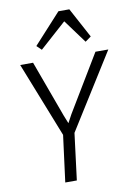

<svg xmlns="http://www.w3.org/2000/svg" viewBox="-108 -1094 808 1161"><g transform="rotate(-10 296.0 -513.5)"><path d="M196 0 233 -286 51 -747H130L257 -400L277 -350L304 -400L513 -747H592L303 -286L267 0ZM196 -815 167 -843 335 -1027H402L501 -843L465 -817L359 -961Z"/></g></svg>

Font: Merriweather Sans Light
Style: Italic
Weight: 300
Italic angle: -7.5°
Designer: Eben Sorkin
Foundry: Eben Sorkin
Version: Version 2.001; ttfautohint (v1.8.3)